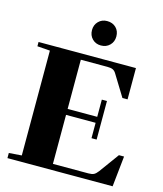

<svg xmlns="http://www.w3.org/2000/svg" viewBox="-126 -966 899 1059"><g transform="rotate(15 323.0 -436.5)"><path d="M354 -733.4Q324.2 -733.4 304.7 -753.2Q285.2 -772.9 285.2 -803.2Q285.2 -833 304.7 -852.8Q324.2 -872.6 354 -872.6Q385.3 -872.6 404.8 -853.3Q424.3 -834 424.3 -803.2Q424.3 -772.9 404.5 -753.2Q384.8 -733.4 354 -733.4ZM17.6 0V-29.3L90.3 -34.7V-633.3L17.6 -638.7V-663.1H573.7V-484.4H544.4L469.2 -606.9Q461.9 -618.7 451.2 -623.8Q440.4 -628.9 420.4 -628.9H268.1V-348.1H437V-446.3H466.3V-226.1H437V-314H268.1V-34.2H471.2Q491.2 -34.2 502.2 -40Q513.2 -45.9 524.9 -61.5L607.4 -174.8H636.7L618.2 0Z"/></g></svg>

Font: Elstob Grade
Style: Regular
Weight: 400
Designer: Peter S. Baker
Version: Version 1.015